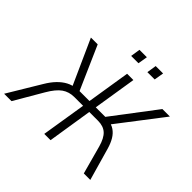

<svg xmlns="http://www.w3.org/2000/svg" viewBox="-228 -1112 1339 1339"><g transform="rotate(45 442.0 -442.0)"><path d="M-23 0 122 -241Q148 -285 177 -315Q206 -345 238 -362Q270 -379 307 -382L283 -361L128 -705H195L343 -369L328 -385H434L485 -705H547L496 -385H601L578 -369L833 -705H907L643 -361L620 -382Q657 -379 683.5 -361Q710 -343 728 -313Q746 -283 758 -242L827 0H763L706 -209Q688 -274 657 -302Q626 -330 573 -330H487L435 0H373L426 -330H340Q288 -330 249.5 -303Q211 -276 172 -209L50 0ZM577 -813 588 -884H661L649 -813ZM417 -813 428 -884H501L489 -813Z"/></g></svg>

Font: Nunito Sans 10pt SemiCondensed Light
Style: Italic
Weight: 300
Width: 4
Italic angle: -9°
Designer: Vernon Adams
Foundry: Vernon Adams
Version: Version 3.101;gftools[0.9.27]